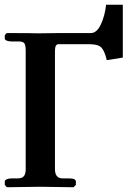

<svg xmlns="http://www.w3.org/2000/svg" viewBox="-23 -785 536 807"><path d="M146 -645 223.1 -646H358.9Q383.8 -646 400.9 -682.4Q418 -718.8 422.9 -765.1H493.2V-543L425.8 -532.2Q416.5 -571.8 402.8 -585.4Q389.2 -599.1 355 -599.1H222.2Q208 -599.1 208 -570.8V-74.2Q208 -35.2 240.2 -35.2H267.1Q295.9 -35.2 295.9 -22V-7.8L286.1 2Q180.2 0 145 0L5.9 2L-2.9 -7.8V-22Q-2.9 -27.8 5.4 -31.5Q13.7 -35.2 25.9 -35.2H51.8Q69.3 -35.2 77.1 -44.4Q85 -53.7 85 -74.2V-570.8Q85 -595.2 79.3 -603Q73.7 -610.8 55.2 -610.8H25.9Q13.2 -610.8 5.1 -614.3Q-2.9 -617.7 -2.9 -623V-637.2L4.9 -646Q117.7 -646 131.8 -645Z"/></svg>

Font: Linux Libertine G
Style: Bold
Weight: 700
Designer: Philipp H. Poll
Foundry: Philipp H. Poll
Version: Version 5.0.3